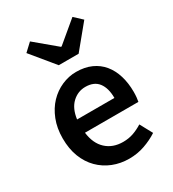

<svg xmlns="http://www.w3.org/2000/svg" viewBox="-185 -856 876 971"><g transform="rotate(-30 253.5 -370.5)"><path d="M283 12Q232 12 188 -5.5Q144 -23 111 -56Q78 -89 59.5 -136.5Q41 -184 41 -245Q41 -305 60 -353Q79 -401 110.5 -434Q142 -467 183 -485Q224 -503 267 -503Q317 -503 355 -486Q393 -469 418.5 -438Q444 -407 457 -364Q470 -321 470 -270Q470 -253 468.5 -238Q467 -223 465 -214H153Q161 -148 199.5 -112.5Q238 -77 298 -77Q330 -77 357.5 -86.5Q385 -96 412 -113L451 -41Q416 -18 373 -3Q330 12 283 12ZM152 -292H370Q370 -349 345.5 -381.5Q321 -414 270 -414Q226 -414 193 -383Q160 -352 152 -292ZM209 -576 98 -711 143 -753 265 -651H269L391 -753L436 -711L325 -576Z"/></g></svg>

Font: Giro Sans Semibold
Style: Regular
Weight: 600
Designer: Paul D. Hunt
Foundry: Adobe Systems Incorporated
Version: Version 1.000;PS 1.0;hotconv 1.0.88;makeotf.lib2.5.647800